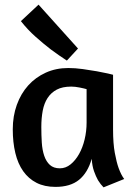

<svg xmlns="http://www.w3.org/2000/svg" viewBox="-20 -799 576 827"><path d="M467 -241Q467 -181 474.5 -140.5Q482 -100 491 -75Q502 -45 515 -28L426 8Q413 -5 402 -23Q393 -39 385 -61.5Q377 -84 375 -115Q358 -55 320.5 -24.5Q283 6 219 6Q172 6 137.5 -11.5Q103 -29 80 -61.5Q57 -94 46 -140Q35 -186 35 -242Q35 -299 52.5 -347.5Q70 -396 101.5 -431Q133 -466 177 -486Q221 -506 274 -506Q304 -506 336.5 -501.5Q369 -497 397 -492Q425 -487 444.5 -482.5Q464 -478 467 -477ZM353 -271V-415Q343 -418 323 -422Q303 -426 287 -426Q249 -426 224.5 -413Q200 -400 185 -377Q170 -354 164 -322Q158 -290 158 -252Q158 -217 160 -185Q162 -153 170.5 -128Q179 -103 195 -88.5Q211 -74 238 -74Q263 -74 284 -91Q305 -108 320.5 -135.5Q336 -163 344.5 -198.5Q353 -234 353 -271ZM268 -538Q234 -560 199 -586Q169 -609 134 -640Q99 -671 70 -708L146 -779L316 -590Z"/></svg>

Font: Amaranth
Style: Regular
Weight: 400
Designer: Gesine Todt
Foundry: Gesine Todt
Version: Version 1.001